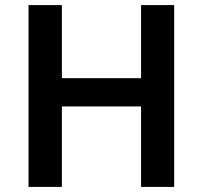

<svg xmlns="http://www.w3.org/2000/svg" viewBox="-20 -734 797 754"><path d="M664 0H534V-316H223V0H92V-714H223V-427H534V-714H664Z"/></svg>

Font: Noto Sans Lisu SemiBold
Style: Regular
Weight: 600
Designer: Monotype Design Team. David Williams.
Foundry: Monotype Imaging Inc.
Version: Version 2.102; ttfautohint (v1.8.4.7-5d5b)